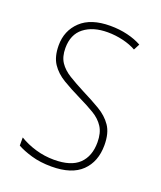

<svg xmlns="http://www.w3.org/2000/svg" viewBox="-108 -608 578 689"><g transform="rotate(20 180.5 -263.5)"><path d="M322 -127Q322 -64 284 -27Q246 10 169 10Q126 10 92 0Q58 -10 37 -22V-53Q65 -36 99 -26Q133 -16 169 -16Q234 -16 264.5 -45.5Q295 -75 295 -128Q295 -164 280.5 -186.5Q266 -209 240 -224.5Q214 -240 179 -257Q142 -275 111 -293.5Q80 -312 62.5 -338.5Q45 -365 45 -408Q45 -464 83.5 -500.5Q122 -537 196 -537Q231 -537 262 -529.5Q293 -522 316 -509L304 -486Q283 -498 254 -505Q225 -512 195 -512Q139 -512 105 -485.5Q71 -459 71 -407Q71 -374 85 -353Q99 -332 125 -316Q151 -300 186 -282Q222 -264 253.5 -245.5Q285 -227 303.5 -200Q322 -173 322 -127Z"/></g></svg>

Font: Noto Sans Bengali Condensed Thin
Style: Regular
Weight: 100
Width: 3
Designer: Joana Ranito - Universal Thirst; Jelle Bosma - Monotype Design Team
Foundry: Universal Thirst ehf.
Version: Version 3.000; ttfautohint (v1.8.4.7-5d5b)